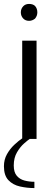

<svg xmlns="http://www.w3.org/2000/svg" viewBox="-39 -707 281 977"><path d="M109 -601Q91 -601 80 -612Q67 -625 67 -644Q67 -663 80 -676Q91 -687 109 -687Q128 -687 139 -677Q151 -664 151 -644Q151 -626 139 -612Q125 -601 109 -601ZM136 250Q99 250 63 242Q27 234 4 210Q-19 186 -19 139Q-19 105 -3.5 77.5Q12 50 34 29.5Q56 9 74 -3V-500H147V0H112Q103 6 83.5 23Q64 40 47.5 68Q31 96 31 135Q31 169 46 187Q61 205 85 211.5Q109 218 136 218Z"/></svg>

Font: Arsenal SC
Style: Regular
Weight: 400
Designer: Andrij Shevchenko
Foundry: Stairsfor
Version: Version 2.001; ttfautohint (v1.8.4.7-5d5b)